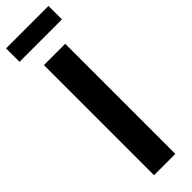

<svg xmlns="http://www.w3.org/2000/svg" viewBox="-321 -902 897 897"><g transform="rotate(-45 127.0 -454.0)"><path d="M197.8 -727.5H57.1V0H197.8ZM267.6 -907.7H-12.7V-818.8H267.6Z"/></g></svg>

Font: Raveo Display Display SemiBold
Style: Regular
Weight: 600
Designer: Jakub Foglar, Rasmus Andersson (Inter)
Foundry: Jakubfoglar.com
Version: Version 1.100;Glyphs 3.2.3 (3260)